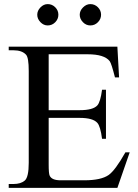

<svg xmlns="http://www.w3.org/2000/svg" viewBox="-20 -916 675 936"><path d="M22.5 0V-19H45.9Q81.1 -19 100.6 -35.6Q120.1 -52.2 120.1 -122.1V-569.8Q120.1 -635.7 106.9 -649.4Q86.9 -670.9 45.9 -670.9H22.5V-688.5H552.2L560.5 -538.6H540.5Q523.4 -606.4 514.6 -618.2Q488.3 -651.4 407.2 -651.4H217.3V-378.9H368.7Q433.6 -378.9 454.6 -402.3Q469.7 -419.4 477.5 -478.5H496.6V-239.3H477.5Q469.7 -299.8 454.6 -316.9Q433.1 -341.3 368.7 -341.3H217.3V-113.8Q217.3 -69.3 222.2 -59.6Q232.4 -37.1 274.9 -37.1H391.6Q472.7 -37.1 509.8 -63Q542 -85.9 591.3 -173.3H612.3L552.2 0ZM420.4 -792Q399.4 -792 384 -808.1Q368.7 -824.2 368.7 -844.2Q368.7 -863.8 384.8 -879.9Q400.9 -896 420.4 -896Q441.9 -896 457.3 -880.6Q472.7 -865.2 472.7 -844.2Q472.7 -823.2 457.3 -807.6Q441.9 -792 420.4 -792ZM212.4 -792Q192.4 -792 177 -808.1Q161.6 -824.2 161.6 -844.2Q161.6 -863.8 177.2 -879.9Q192.9 -896 212.4 -896Q233.9 -896 249.3 -880.6Q264.6 -865.2 264.6 -844.2Q264.6 -823.2 249.3 -807.6Q233.9 -792 212.4 -792Z"/></svg>

Font: Nuosu SIL
Style: Regular
Weight: 400
Designer: Peter Constable, Alex Kotlar, Peter Martin
Foundry: SIL International
Version: Version 2.300